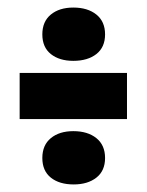

<svg xmlns="http://www.w3.org/2000/svg" viewBox="-20 -556 388 508"><path d="M32 -241V-363H316V-241ZM174 -395Q137 -395 114.5 -413Q92 -431 92 -465Q92 -499 114.5 -517.5Q137 -536 174 -536Q212 -536 235 -517.5Q258 -499 258 -465Q258 -431 235 -413Q212 -395 174 -395ZM175 -68Q137 -68 114.5 -86Q92 -104 92 -138Q92 -172 114.5 -190.5Q137 -209 174 -209Q212 -209 235 -190.5Q258 -172 258 -138Q258 -104 235 -86Q212 -68 175 -68Z"/></svg>

Font: Bricolage Grotesque 96pt ExtraBold Condensed
Style: Regular
Weight: 800
Width: 3
Version: Version 1.001;gftools[0.9.33.dev8+g029e19f]